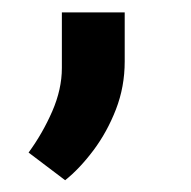

<svg xmlns="http://www.w3.org/2000/svg" viewBox="-20 -137 313 315"><path d="M86.9 158.7 26.9 113.3Q49.8 82 65.7 45.7Q81.5 9.3 81.5 -25.4V-116.7H184.6V-36.1Q184.6 5.4 170.2 42.5Q155.8 79.6 133.3 109.6Q110.8 139.6 86.9 158.7Z"/></svg>

Font: Vazir Medium UI
Style: Medium-UI
Weight: 500
Designer: Saber Rastikerdar
Foundry: Saber Rastikerdar
Version: Version 30.0.0